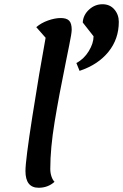

<svg xmlns="http://www.w3.org/2000/svg" viewBox="-20 -860 580 905"><path d="M100 -54Q100 -103 132.5 -311Q165 -519 195 -682L151 -732Q174 -752 206.5 -763.5Q239 -775 266 -775Q294 -775 306 -762.5Q318 -750 318 -720Q318 -703 306 -645.5Q294 -588 291 -571Q258 -410 237.5 -285.5Q217 -161 217 -64Q217 -45 222.5 -28.5Q228 -12 237 -3Q206 25 162 25Q100 25 100 -54ZM463 -840Q498 -840 519 -815.5Q540 -791 540 -757Q540 -676 491 -615.5Q442 -555 355 -526L340 -563Q376 -582 398.5 -619Q421 -656 421 -689L370 -754Q372 -789 399.5 -814.5Q427 -840 463 -840Z"/></svg>

Font: Lemonada
Style: Regular
Weight: 400
Designer: Mohamed Gaber (Arabic) Eduardo Tunni (Latin)
Foundry: Kief Type Foundry
Version: Version 3.006